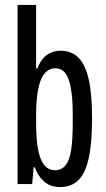

<svg xmlns="http://www.w3.org/2000/svg" viewBox="-20 -744 427 776"><path d="M224 12Q182 12 156.5 -12Q131 -36 121 -68H116L110 0H51V-724H126V-467H131Q140 -491 153 -506.5Q166 -522 184.5 -530.5Q203 -539 225 -539Q269 -539 297 -511Q325 -483 338.5 -423.5Q352 -364 352 -265Q352 -163 338 -102Q324 -41 295.5 -14.5Q267 12 224 12ZM202 -56Q229 -56 245 -76Q261 -96 267.5 -138Q274 -180 274 -245V-279Q274 -346 266.5 -387.5Q259 -429 244 -448.5Q229 -468 204 -468Q185 -468 170 -456.5Q155 -445 145.5 -422Q136 -399 131 -363.5Q126 -328 126 -279V-245Q126 -184 133.5 -142Q141 -100 158 -78Q175 -56 202 -56Z"/></svg>

Font: Archivo ExtraCondensed
Style: Regular
Weight: 400
Width: 2
Designer: Hector Gatti
Foundry: Omnibus-Type
Version: Version 2.001